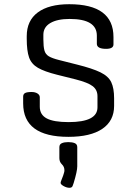

<svg xmlns="http://www.w3.org/2000/svg" viewBox="-20 -635 652 912"><path d="M440 -427V-466Q440 -545 311 -545Q252 -545 219 -525.5Q186 -506 186 -470V-448Q186 -414 191 -395.5Q196 -377 212 -367.5Q228 -358 260 -350L347 -328Q419 -310 457 -291.5Q495 -273 508.5 -244.5Q522 -216 522 -168V-132Q522 -61 466 -23Q410 15 305 15Q90 15 90 -144V-176Q90 -188 99 -193Q108 -198 130 -198Q147 -198 158 -191Q169 -184 169 -173V-128Q169 -90 202 -72.5Q235 -55 306 -55Q443 -55 443 -125V-178Q443 -208 420.5 -225.5Q398 -243 339 -258L251 -280Q191 -295 160 -313Q129 -331 118 -362.5Q107 -394 107 -451V-463Q107 -537 159.5 -576Q212 -615 309 -615Q519 -615 519 -459V-424Q519 -403 484 -403Q440 -403 440 -427ZM310 257Q297 257 282.5 249Q268 241 268 234Q268 230 270 225L280 199Q282 192 284 186Q286 180 286 174Q286 157 274 145.5Q262 134 262 116V64Q262 50 274 45Q286 40 304 40Q323 40 335 45Q347 50 347 64V155Q347 178 330 234L325 248Q322 257 310 257Z"/></svg>

Font: Offside
Style: Regular
Weight: 400
Designer: Eduardo Rodriguez Tunni
Foundry: Eduardo Rodriguez Tunni
Version: Version 1.002; ttfautohint (v1.8.4.7-5d5b);gftools[0.9.23]